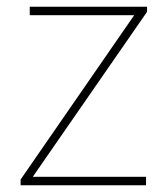

<svg xmlns="http://www.w3.org/2000/svg" viewBox="-20 -548 496 568"><path d="M41 0V-17L377 -503H68V-528H415V-513L77 -25H412V0Z"/></svg>

Font: Noto Sans UI Thin
Style: Regular
Weight: 250
Designer: Monotype Design Team
Foundry: Monotype Imaging Inc.
Version: Version 1.001